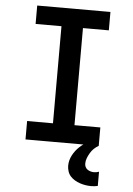

<svg xmlns="http://www.w3.org/2000/svg" viewBox="-62 -781 725 1050"><g transform="rotate(5 300.0 -256.0)"><path d="M99 0V-101H241V-634H99V-735H501V-634H359V-101H501V0ZM479 223Q463 223 447.5 220.5Q432 218 417 213Q402 208 388.5 200Q375 192 364.5 180.5Q354 169 349 153.5Q344 138 344 123Q344 93 358.5 65.5Q373 38 395 17.5Q417 -3 444.5 -17Q472 -31 501 -38V0Q487 8 475.5 19Q464 30 456 43.5Q448 57 442 72Q436 87 436 103Q436 113 440 121.5Q444 130 452 135.5Q460 141 469.5 143.5Q479 146 488 146Q495 146 502 144.5Q509 143 515 141V219Q506 221 497 222Q488 223 479 223Z"/></g></svg>

Font: R Plex Mono
Style: Bold
Weight: 700
Monospace: yes
Designer: Belleve Invis
Foundry: Belleve Invis
Version: Version 31.8.0